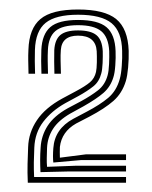

<svg xmlns="http://www.w3.org/2000/svg" viewBox="-20 -824 320 404"><path d="M92.2 -482Q90.8 -493.8 92.2 -512.2Q95 -552.8 134.2 -574L162.5 -589Q190.2 -603.5 207.8 -618.2Q225.2 -633 232 -657.8Q235 -668.2 236.2 -685.4Q237.5 -702.5 237 -717Q236.2 -757.5 214.8 -775.2Q193.2 -793 144.2 -793Q97.2 -793 76 -775.9Q54.8 -758.8 53.5 -719Q52.8 -697.2 53.8 -668.8H40Q39.5 -687.5 39.4 -697.1Q39.2 -706.8 39.8 -719.2Q41.2 -764 65.1 -784Q89 -804 144.2 -804Q200 -804 224.6 -783.8Q249.2 -763.5 250.8 -717Q251.2 -700 249.6 -682.1Q248 -664.2 244.8 -653.5Q237 -627.8 218.6 -611.6Q200.2 -595.5 168.5 -578.8L140 -564Q109.8 -546.8 106 -514.8Q105.8 -507.8 105.8 -503.6Q105.8 -499.5 106 -492.2L160.5 -499.2H245.2V-487.2H150.8ZM65.2 -461.8Q64.5 -475 64.5 -487.4Q64.5 -499.8 65.5 -513.5Q66.8 -538.2 80.1 -559.1Q93.5 -580 122.5 -596.2L150.8 -611.2Q171.5 -622.5 186.4 -634.1Q201.2 -645.8 206.5 -665.8Q208.8 -674 209.5 -689.4Q210.2 -704.8 209.8 -716.5Q208.2 -746 192.9 -758.5Q177.5 -771 144.2 -771Q111 -771 96.5 -758.6Q82 -746.2 80.8 -718.8Q80.2 -707.2 80.4 -695.6Q80.5 -684 81 -668.8H67.2Q66.8 -683.8 66.6 -695.8Q66.5 -707.8 67 -719Q68.5 -752 85.9 -767Q103.2 -782 144.2 -782Q186.2 -782 204.1 -766.8Q222 -751.5 223.2 -716.5Q223.8 -702.8 222.6 -686.5Q221.5 -670.2 218.5 -661.2Q212.5 -641.5 197.8 -628.6Q183 -615.8 156 -600.5L127.8 -585Q102.8 -570.5 91.4 -552.6Q80 -534.8 79 -513Q78.5 -500.8 78.4 -491.2Q78.2 -481.8 79 -473L137.8 -475.2H245.2V-463.2H123.8ZM38.5 -439.5Q37.5 -461.8 38 -479.4Q38.5 -497 39.2 -514.5Q40.2 -545.2 57.8 -571.2Q75.2 -597.2 111.2 -616.8L139.2 -631.8Q159.8 -642.8 169.4 -651Q179 -659.2 182 -672.5Q183.5 -679.2 183.8 -692.9Q184 -706.5 183.5 -716.2Q181.5 -749 144.2 -749Q110.2 -749 108 -718.8Q107.2 -707.8 107.5 -696.1Q107.8 -684.5 108.2 -668.8H94.5Q94.2 -682.8 94 -694.4Q93.8 -706 94.2 -718.5Q95.5 -740.8 107.1 -750.4Q118.8 -760 144.2 -760Q171 -760 183 -750Q195 -740 196.2 -716.2Q196.5 -705.8 195.9 -691.2Q195.2 -676.8 193.2 -669.8Q188.8 -652.2 176.5 -642.4Q164.2 -632.5 145.2 -622L117.2 -606.8Q88.8 -590.8 71.1 -567.8Q53.5 -544.8 52.2 -513.5Q51.5 -497.2 51.2 -482.4Q51 -467.5 51.8 -451.5H245.2V-439.5Z"/></svg>

Font: Big Shoulders Inline Text SemiBold
Style: Regular
Weight: 600
Designer: Patric King
Foundry: XO Type Co
Version: Version 1.000